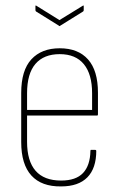

<svg xmlns="http://www.w3.org/2000/svg" viewBox="-20 -660 427 688"><path d="M199 8Q129 9 92.5 -31Q56 -71 56 -151V-327Q56 -408 92.5 -447.5Q129 -487 194 -487Q260 -487 295.5 -447Q331 -407 331 -328V-250Q331 -246 328 -246H77V-152Q77 -83 107.5 -48Q138 -13 199 -13Q252 -13 277.5 -40Q303 -67 304 -119Q304 -123 306 -123H321Q324 -123 325 -120Q325 -57 293 -24.5Q261 8 199 8ZM77 -266H310V-326Q310 -394 280.5 -430Q251 -466 194 -466Q137 -466 107 -431Q77 -396 77 -326ZM191 -568 109 -619Q107 -621 107 -624V-638Q107 -642 111 -639L193 -588L276 -639Q280 -642 280 -638V-624Q280 -621 278 -619L196 -568Q193 -565 191 -568Z"/></svg>

Font: Sofia Sans Condensed Thin
Style: Regular
Weight: 250
Version: Version 4.100